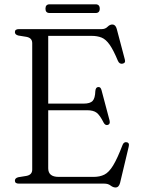

<svg xmlns="http://www.w3.org/2000/svg" viewBox="-20 -832 638 870"><path d="M47.5 -686.5Q47.5 -700 65 -700H440Q457 -700 467.2 -710.5Q477.5 -721 489 -721Q503.5 -721 509 -701L545.5 -563Q550.5 -546.5 535.5 -543.5Q521 -540.5 514 -557Q494 -605 477 -629.2Q460 -653.5 440.8 -661.5Q421.5 -669.5 394.5 -669.5H198.5V-362.5H359Q388 -362.5 399.5 -374.5Q411 -386.5 412 -419.5Q413.5 -436 424 -437.5Q436 -439.5 440 -423.5L476.5 -286Q480.5 -269.5 468.5 -266Q457 -262.5 449.5 -276.5Q433 -309.5 418.2 -321Q403.5 -332.5 374.5 -332.5H198.5V-69.5Q198.5 -30.5 245.5 -30.5H404.5Q432.5 -30.5 453 -40.8Q473.5 -51 492.5 -82Q511.5 -113 535.5 -175.5Q541 -189.5 553.5 -187.5Q568 -185.5 563 -166.5L524 -3Q518.5 17.5 503.5 17.5Q492.5 17.5 481.2 8.8Q470 0 452 0H65Q47.5 0 47.5 -13.5Q47.5 -25 63 -29L100 -35Q126 -40 126 -63.5V-636.5Q126 -660 100 -665L63 -671Q47.5 -675 47.5 -686.5ZM186 -792.5Q186 -812.5 205 -812.5H413Q432 -812.5 432 -792.5Q432 -773 413 -773H205Q186 -773 186 -792.5Z"/></svg>

Font: Fraunces 72pt S050 Light
Style: Regular
Weight: 300
Version: Version 1.000; ttfautohint (v1.8.3)